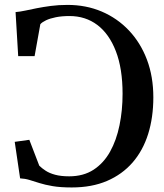

<svg xmlns="http://www.w3.org/2000/svg" viewBox="-20 -772 684 802"><path d="M279.5 11Q232 11 200 5.5Q168 0 145.2 -7.2Q122.5 -14.5 103.5 -20.2Q84.5 -26 64 -27L41.5 -179.5L102.5 -188L144 -80Q155 -69 170.8 -58.8Q186.5 -48.5 210.5 -42Q234.5 -35.5 269 -35.5Q328.5 -35.5 370.8 -63Q413 -90.5 439.8 -138.5Q466.5 -186.5 479.2 -248.8Q492 -311 492 -380Q492 -485.5 464 -558Q436 -630.5 386.5 -667.8Q337 -705 270.5 -705Q238 -705 213.2 -700Q188.5 -695 172.2 -687.2Q156 -679.5 148.5 -671L124.5 -537.5H56L45 -721.5Q63.5 -723 85.8 -727.8Q108 -732.5 134.2 -737.8Q160.5 -743 192.2 -747.2Q224 -751.5 262 -751.5Q339.5 -751.5 404.8 -723.8Q470 -696 518.5 -644.8Q567 -593.5 593.8 -522.8Q620.5 -452 620.5 -365.5Q620.5 -281.5 598.8 -212.2Q577 -143 533.8 -93.2Q490.5 -43.5 427 -16.2Q363.5 11 279.5 11Z"/></svg>

Font: Merriweather 60pt Medium
Style: Regular
Weight: 500
Version: Version 2.100